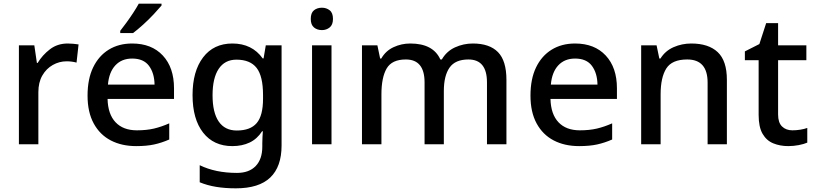

<svg xmlns="http://www.w3.org/2000/svg" viewBox="-20 -786 4443 1046"><path d="M349 -549Q363 -549 379.5 -547.5Q396 -546 408 -544L397 -445Q371 -452 343 -452Q303 -452 267.5 -432Q232 -412 210.5 -374.5Q189 -337 189 -284V0H83V-539H167L181 -443H185Q211 -486 252 -517.5Q293 -549 349 -549Z M700 -549Q806 -549 867 -483.5Q928 -418 928 -305V-247H566Q568 -164 609.5 -120Q651 -76 726 -76Q778 -76 818.5 -85.5Q859 -95 902 -114V-26Q861 -8 820 1Q779 10 722 10Q643 10 583.5 -21Q524 -52 490.5 -113.5Q457 -175 457 -265Q457 -356 487.5 -419Q518 -482 572.5 -515.5Q627 -549 700 -549ZM700 -467Q643 -467 608.5 -430Q574 -393 568 -325H822Q821 -388 791.5 -427.5Q762 -467 700 -467ZM860 -756Q845 -738 818 -709Q791 -680 760 -652Q729 -624 705 -606H635V-618Q650 -637 669 -663Q688 -689 706 -716.5Q724 -744 736 -766H860Z M1246 -549Q1353 -549 1411 -468H1416L1428 -539H1514V7Q1514 122 1452.5 181Q1391 240 1265 240Q1206 240 1157.5 232Q1109 224 1068 207V114Q1154 156 1271 156Q1337 156 1373 118.5Q1409 81 1409 13V-5Q1409 -18 1410 -39Q1411 -60 1412 -71H1408Q1381 -29 1340 -9.5Q1299 10 1246 10Q1144 10 1086.5 -63.5Q1029 -137 1029 -268Q1029 -398 1086.5 -473.5Q1144 -549 1246 -549ZM1268 -461Q1205 -461 1171.5 -411Q1138 -361 1138 -267Q1138 -173 1171.5 -124Q1205 -75 1270 -75Q1344 -75 1378.5 -115.5Q1413 -156 1413 -248V-268Q1413 -371 1378 -416Q1343 -461 1268 -461Z M1734 -744Q1758 -744 1776 -730Q1794 -716 1794 -683Q1794 -651 1776 -636.5Q1758 -622 1734 -622Q1708 -622 1690.5 -636.5Q1673 -651 1673 -683Q1673 -716 1690.5 -730Q1708 -744 1734 -744ZM1786 -539V0H1680V-539Z M2556 -549Q2647 -549 2693 -502Q2739 -455 2739 -351V0H2633V-337Q2633 -462 2532 -462Q2460 -462 2429 -417.5Q2398 -373 2398 -290V0H2293V-337Q2293 -462 2191 -462Q2115 -462 2086.5 -413Q2058 -364 2058 -272V0H1952V-539H2036L2051 -467H2057Q2081 -509 2124 -529Q2167 -549 2215 -549Q2340 -549 2379 -462H2387Q2413 -507 2459 -528Q2505 -549 2556 -549Z M3113 -549Q3219 -549 3280 -483.5Q3341 -418 3341 -305V-247H2979Q2981 -164 3022.5 -120Q3064 -76 3139 -76Q3191 -76 3231.5 -85.5Q3272 -95 3315 -114V-26Q3274 -8 3233 1Q3192 10 3135 10Q3056 10 2996.5 -21Q2937 -52 2903.5 -113.5Q2870 -175 2870 -265Q2870 -356 2900.5 -419Q2931 -482 2985.5 -515.5Q3040 -549 3113 -549ZM3113 -467Q3056 -467 3021.5 -430Q2987 -393 2981 -325H3235Q3234 -388 3204.5 -427.5Q3175 -467 3113 -467Z M3746 -549Q3840 -549 3890 -502Q3940 -455 3940 -351V0H3835V-336Q3835 -462 3724 -462Q3641 -462 3610 -413Q3579 -364 3579 -272V0H3473V-539H3557L3572 -467H3578Q3604 -509 3649.5 -529Q3695 -549 3746 -549Z M4297 -76Q4318 -76 4340 -79.5Q4362 -83 4378 -89V-9Q4360 -1 4331.5 4.5Q4303 10 4274 10Q4230 10 4193 -5Q4156 -20 4134.5 -57Q4113 -94 4113 -160V-458H4038V-506L4117 -546L4154 -660H4219V-539H4373V-458H4219V-162Q4219 -118 4240.5 -97Q4262 -76 4297 -76Z"/></svg>

Font: Noto Sans Gurmukhi UI Medium
Style: Regular
Weight: 500
Designer: Jelle Bosma - Monotype Design Team
Foundry: Monotype Imaging Inc.
Version: Version 2.004; ttfautohint (v1.8.4.7-5d5b)